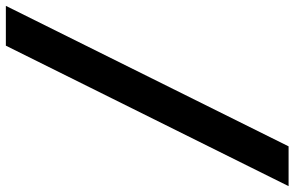

<svg xmlns="http://www.w3.org/2000/svg" viewBox="-203 -668 1006 656"><g transform="rotate(-90 300.0 -340.0)"><path d="M-8 143 472 -823H608L128 143Z"/></g></svg>

Font: Iosevka Curly Slab XBdExObl
Style: Regular
Weight: 800
Width: 7
Italic angle: -9°
Monospace: yes
Designer: Belleve Invis
Foundry: Belleve Invis
Version: Version 11.1.0; ttfautohint (v1.8.3)